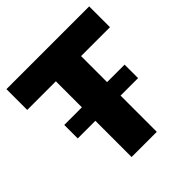

<svg xmlns="http://www.w3.org/2000/svg" viewBox="-186 -844 986 986"><g transform="rotate(-45 307.0 -350.5)"><path d="M608 -550H398V-361H525V-263H398V0H215V-263H87V-361H215V-550H7V-701H608Z"/></g></svg>

Font: Gontserrat
Style: Bold
Weight: 700
Designer: Julieta Ulanovsky
Foundry: Julieta Ulanovsky
Version: Version 6.001